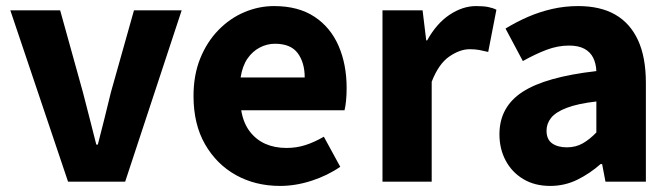

<svg xmlns="http://www.w3.org/2000/svg" viewBox="-20 -598 2213 632"><path d="M204 0 14 -564H178L253 -294Q264 -252 275 -208.5Q286 -165 297 -122H302Q313 -165 324 -208.5Q335 -252 345 -294L421 -564H578L392 0Z M902 14Q821 14 757 -21.5Q693 -57 655 -123Q617 -189 617 -282Q617 -351 639 -405.5Q661 -460 699 -499Q737 -538 784.5 -558Q832 -578 882 -578Q962 -578 1015 -543Q1068 -508 1094.5 -447Q1121 -386 1121 -308Q1121 -285 1119 -265.5Q1117 -246 1114 -235H774Q781 -193 802 -165.5Q823 -138 853.5 -124.5Q884 -111 923 -111Q956 -111 985.5 -120.5Q1015 -130 1046 -148L1100 -49Q1058 -20 1005.5 -3Q953 14 902 14ZM772 -343H983Q983 -392 960 -423Q937 -454 885 -454Q859 -454 835 -441.5Q811 -429 794.5 -405Q778 -381 772 -343Z M1239 0V-564H1371L1383 -465H1386Q1417 -521 1460 -549.5Q1503 -578 1547 -578Q1571 -578 1586.5 -575Q1602 -572 1614 -566L1587 -427Q1571 -431 1557.5 -433.5Q1544 -436 1526 -436Q1494 -436 1459 -412Q1424 -388 1401 -329V0Z M1791 14Q1740 14 1702.5 -8.5Q1665 -31 1644.5 -69.5Q1624 -108 1624 -156Q1624 -246 1700 -295.5Q1776 -345 1943 -364Q1942 -389 1932.5 -408Q1923 -427 1903.5 -437.5Q1884 -448 1853 -448Q1816 -448 1779 -434Q1742 -420 1701 -397L1644 -504Q1680 -526 1718 -542.5Q1756 -559 1797.5 -568.5Q1839 -578 1883 -578Q1956 -578 2005 -550Q2054 -522 2080 -466Q2106 -410 2106 -325V0H1973L1962 -58H1957Q1922 -27 1880.5 -6.5Q1839 14 1791 14ZM1846 -113Q1875 -113 1898 -126Q1921 -139 1943 -162V-264Q1882 -257 1845.5 -243Q1809 -229 1794 -210Q1779 -191 1779 -168Q1779 -139 1797.5 -126Q1816 -113 1846 -113Z"/></svg>

Font: Noto Sans JP Thin ExtraBold
Style: Regular
Weight: 800
Version: Version 2.004-H2;hotconv 1.0.118;makeotfexe 2.5.65603